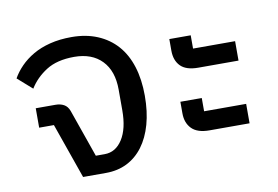

<svg xmlns="http://www.w3.org/2000/svg" viewBox="-64 -665 1115 769"><g transform="rotate(-10 493.0 -280.0)"><path d="M137 -225H77V-304H157Q177 -304 191.5 -296Q206 -288 213 -269L281 -75H317Q362 -75 389.5 -118Q417 -161 417 -236V-320Q417 -396 376.5 -438Q336 -480 264 -480Q194 -480 150 -452Q106 -424 81 -383L22 -435Q36 -460 58 -482.5Q80 -505 110 -522.5Q140 -540 179.5 -550Q219 -560 267 -560Q326 -560 372.5 -540.5Q419 -521 451 -485Q483 -449 499.5 -396.5Q516 -344 516 -278Q516 -213 501.5 -161.5Q487 -110 460 -74Q433 -38 395 -19Q357 0 309 0H216Z M747 -96Q698 -96 675 -119.5Q652 -143 652 -182V-229H739V-175H910V-96ZM746 -351Q697 -351 674.5 -374Q652 -397 652 -437V-484H739V-430H910V-351Z"/></g></svg>

Font: IBM Plex Sans Thai Text
Style: Regular
Weight: 450
Designer: Mike Abbink, Paul van der Laan, Pieter van Rosmalen, Ben Mitchell, Mark Frömberg
Foundry: Bold Monday
Version: Version 1.1